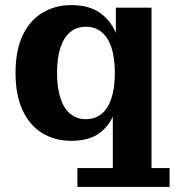

<svg xmlns="http://www.w3.org/2000/svg" viewBox="-20 -543 686 754"><path d="M260 10Q195 10 145.5 -20.5Q96 -51 68.5 -110.5Q41 -170 41 -256Q41 -344 68.5 -403Q96 -462 146 -492.5Q196 -523 261 -523Q333 -523 377.5 -489Q422 -455 442.5 -395Q463 -335 462 -257L454 -255Q454 -176 435.5 -116.5Q417 -57 375 -23.5Q333 10 260 10ZM317 -75Q353 -75 378.5 -95.5Q404 -116 417.5 -157Q431 -198 431 -256Q431 -316 417.5 -356.5Q404 -397 378.5 -417.5Q353 -438 317 -438Q282 -438 256.5 -417.5Q231 -397 217.5 -356.5Q204 -316 204 -256Q204 -198 217.5 -157Q231 -116 256.5 -95.5Q282 -75 317 -75ZM284 191V117H423V-153L442 -261L435 -336V-513H575V117H646V191Z"/></svg>

Font: Montagu Slab 144pt SemiBold
Style: Regular
Weight: 600
Version: Version 1.000